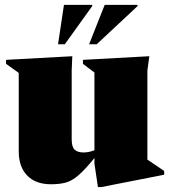

<svg xmlns="http://www.w3.org/2000/svg" viewBox="-20 -752 699 794"><path d="M276.5 -175Q276.5 -144.5 288.8 -133Q301 -121.5 325.5 -121.5Q346.5 -121.5 370.5 -130.5V-452L323 -488V-504.5L597.5 -519.5L589.5 -460.5V-92L659 -45V-29.5L399.5 21.5H385L370.5 -75.5V-98.5Q331 -50 304.2 -27Q277.5 -4 252 3Q226.5 10 191 10Q127.5 10 92.5 -26Q57.5 -62 57.5 -126V-450.5L5 -488V-504.5L279 -519.5L276.5 -462ZM348.5 -569 413 -732H549V-727L380 -569ZM220 -569 244.5 -732H361.5V-727L248 -569Z"/></svg>

Font: Newsreader 72pt ExtraBold
Style: Regular
Weight: 800
Designer: Hugues Gentile
Foundry: Production Type
Version: Version 1.003; ttfautohint (v1.8.3)